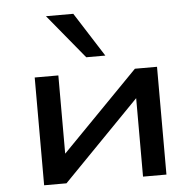

<svg xmlns="http://www.w3.org/2000/svg" viewBox="-54 -828 900 882"><g transform="rotate(-5 396.0 -386.5)"><path d="M114 0V-497H223V-129H216L576 -497H678V0H570V-369H577L217 0ZM358 -569 190 -773H316L446 -569Z"/></g></svg>

Font: Nunito Sans 7pt Expanded Medium
Style: Regular
Weight: 500
Width: 7
Designer: Vernon Adams
Foundry: Vernon Adams
Version: Version 3.101;gftools[0.9.27]